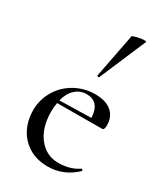

<svg xmlns="http://www.w3.org/2000/svg" viewBox="-186 -811 782 904"><g transform="rotate(30 205.5 -359.5)"><path d="M291 -289.1Q287.1 -375 216.8 -375Q181.6 -375 155.8 -351.6Q129.9 -328.1 119.1 -285.2ZM371.1 -59.1Q374 -59.1 377 -55.4Q379.9 -51.8 377 -49.8Q311.5 12.2 227.1 12.2Q167 12.2 123.5 -14.4Q80.1 -41 57.6 -85.4Q35.2 -129.9 35.2 -185.1Q35.2 -240.2 63.5 -289.1Q91.8 -337.9 142.3 -366.5Q192.9 -395 251.5 -395Q310.1 -395 341.1 -368.4Q372.1 -341.8 372.1 -295.9Q372.1 -270 360.8 -270L116.2 -269Q112.3 -249 111.8 -220.2Q111.8 -134.3 153.3 -81.1Q194.8 -27.8 260.5 -27.8Q326.2 -27.8 370.1 -59.1ZM215.8 -476.1 262.2 -715.8Q263.2 -719.7 286.6 -725.3Q310.1 -731 323.2 -731Q336.4 -731 335 -727.1L227.1 -474.1Q227.1 -472.2 223.6 -472.2Q220.2 -472.2 217.5 -473.6Q214.8 -475.1 215.8 -476.1Z"/></g></svg>

Font: Cormorant-Medium
Style: Regular
Weight: 500
Designer: Christian Thalmann (Catharsis Fonts)
Version: Version 3.000